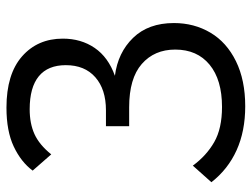

<svg xmlns="http://www.w3.org/2000/svg" viewBox="-110 -640 760 579"><g transform="rotate(-90 269.5 -350.0)"><path d="M490 -205Q490 -144 461 -95Q432 -46 375 -18Q318 10 239 10Q164 10 106.5 -16Q49 -42 10 -92L60 -148Q90 -107 131 -83.5Q172 -60 237 -60Q319 -60 364.5 -97.5Q410 -135 410 -201Q410 -264 366.5 -302Q323 -340 236 -340H179V-410H227Q290 -410 326.5 -442Q363 -474 363 -531Q363 -585 329.5 -612.5Q296 -640 230 -640Q187 -640 155 -625.5Q123 -611 94 -575L45 -631Q71 -666 117.5 -688Q164 -710 235 -710Q336 -710 389.5 -663Q443 -616 443 -540Q443 -485 415 -444Q387 -403 331 -383Q401 -374 445.5 -328Q490 -282 490 -205Z"/></g></svg>

Font: Tilda Sans
Style: Regular
Weight: 400
Designer: ParaType Ltd
Foundry: ParaType Ltd
Version: Version 1.002W